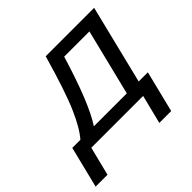

<svg xmlns="http://www.w3.org/2000/svg" viewBox="-257 -677 1006 1006"><g transform="rotate(-45 246.5 -174.0)"><path d="M526 -70 469 160H381L421 0H37L-3 160H-91L-34 -70H26Q66 -115 107.5 -210Q149 -305 207 -508H566L458 -70ZM274 -438Q194 -173 126 -70H370L461 -438Z"/></g></svg>

Font: CST
Style: Italic
Weight: 400
Italic angle: -14°
Version: Version 1.00